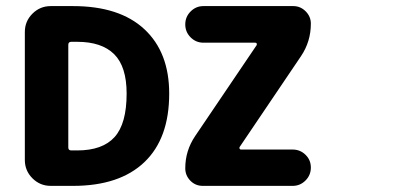

<svg xmlns="http://www.w3.org/2000/svg" viewBox="-20 -729 1353 630"><path d="M395.5 -421.9Q395.5 -510.7 354.5 -551.3Q313.5 -591.8 233.4 -591.8H213.9Q204.1 -591.8 204.1 -582V-245.1Q204.1 -235.4 213.9 -235.4H233.4Q316.4 -235.4 356 -279.3Q395.5 -323.2 395.5 -421.9ZM219.7 -119.1H146.5Q111.3 -119.1 86.4 -144Q61.5 -168.9 61.5 -204.1V-624Q61.5 -659.2 86.4 -684.1Q111.3 -709 146.5 -709H219.7Q372.1 -709 453.6 -633.3Q535.2 -557.6 535.2 -421.9Q535.2 -274.4 453.6 -196.8Q372.1 -119.1 219.7 -119.1ZM647.5 -709H942.4Q965.8 -709 982.9 -691.9Q1000 -674.8 1000 -651.4Q1000 -592.8 967.8 -544.9L766.6 -247.1Q764.6 -244.1 766.1 -241.2Q767.6 -238.3 770.5 -238.3H940.4Q964.8 -238.3 982.4 -221.2Q1000 -204.1 1000 -179.2Q1000 -154.3 982.4 -136.7Q964.8 -119.1 940.4 -119.1H645.5Q621.1 -119.1 604.5 -136.2Q587.9 -153.3 587.9 -176.8Q587.9 -234.4 620.1 -282.2L822.3 -581.1Q823.2 -584 822.3 -586.4Q821.3 -588.9 817.4 -588.9H647.5Q623 -588.9 605.5 -606.4Q587.9 -624 587.9 -648.9Q587.9 -673.8 605.5 -691.4Q623 -709 647.5 -709Z"/></svg>

Font: Gen Jyuu GothicX Heavy
Style: Bold
Weight: 900
Designer: [Source Han Sans]
Ryoko NISHIZUKA  (kana & ideographs); Paul D. Hunt (Latin, Greek & Cyrillic); Wenlong ZHANG  (bopomofo
Version: Version 1.002.20150607